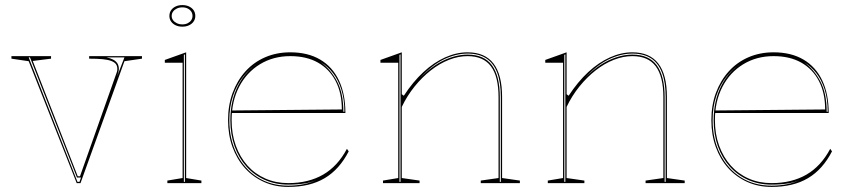

<svg xmlns="http://www.w3.org/2000/svg" viewBox="-20 -721 3361 756"><path d="M282 0 93 -480 25 -490V-500H181V-490L109 -481L286 -27H295L440 -437Q441 -439 441.5 -442.5Q442 -446 442 -449Q442 -461 436.5 -468.5Q431 -476 418 -481Q405 -486 383.5 -488Q362 -490 331 -490V-500H539V-490L470 -480L297 0ZM285 -5H293L299 -22H283L98 -495H93ZM399 -495Q415 -492 426 -486Q437 -480 442.5 -471Q448 -462 448 -449Q448 -444 446 -436.5Q444 -429 441 -420L470 -495Z M698 -616Q683 -616 671.5 -621.5Q660 -627 653.5 -636.5Q647 -646 647 -658Q647 -671 653.5 -680.5Q660 -690 671.5 -695.5Q683 -701 698 -701Q713 -701 724.5 -695.5Q736 -690 742.5 -680.5Q749 -671 749 -658Q749 -646 742.5 -636.5Q736 -627 724.5 -621.5Q713 -616 698 -616ZM639 0V-10L699 -20V-474H629V-485L713 -515V-20L773 -10V0ZM704 -5H708V-507L704 -505ZM698 -625Q710 -625 719 -629.5Q728 -634 733 -641.5Q738 -649 738 -658Q738 -668 733 -675.5Q728 -683 719 -687.5Q710 -692 698 -692Q686 -692 676.5 -687.5Q667 -683 661.5 -675.5Q656 -668 656 -658Q656 -649 661.5 -641.5Q667 -634 676.5 -629.5Q686 -625 698 -625Z M1123 -515Q1192 -515 1240.5 -486.5Q1289 -458 1314.5 -404.5Q1340 -351 1340 -276H892V-286L1326 -290Q1326 -355 1301.5 -402Q1277 -449 1232 -474.5Q1187 -500 1123 -500Q1056 -500 1003.5 -468Q951 -436 921.5 -379Q892 -322 892 -248Q892 -193 908.5 -147.5Q925 -102 954.5 -69Q984 -36 1025 -18Q1066 0 1115 0Q1155 0 1189.5 -8.5Q1224 -17 1252.5 -33.5Q1281 -50 1304.5 -75.5Q1328 -101 1346 -135L1353 -125Q1335 -90 1311.5 -63.5Q1288 -37 1258.5 -19.5Q1229 -2 1193 6.5Q1157 15 1115 15Q1063 15 1019.5 -4.5Q976 -24 944.5 -59Q913 -94 895.5 -142Q878 -190 878 -248Q878 -307 896 -355.5Q914 -404 946.5 -440Q979 -476 1024 -495.5Q1069 -515 1123 -515ZM883 -248Q883 -173 912.5 -114.5Q942 -56 994 -23Q1046 10 1115 10Q1148 10 1177 4Q1206 -2 1226 -12Q1207 -3 1178.5 1.5Q1150 6 1115 6Q1065 6 1023 -12.5Q981 -31 950.5 -65Q920 -99 903.5 -145.5Q887 -192 887 -248Q887 -325 918 -385Q949 -445 1003 -476Q966 -455 939 -421Q912 -387 897.5 -343.5Q883 -300 883 -248ZM1332 -281H1336Q1336 -331 1324 -368.5Q1312 -406 1291.5 -432.5Q1271 -459 1243 -476Q1282 -448 1307 -401Q1332 -354 1332 -281Z M2027 -10V0H1873V-10L1943 -20V-338Q1943 -420 1913 -460Q1883 -500 1821 -500Q1785 -500 1748 -485.5Q1711 -471 1676.5 -444Q1642 -417 1612.5 -380.5Q1583 -344 1562 -300V-20L1632 -10V0H1488V-10L1548 -20V-474H1478V-485L1562 -515V-350L1570 -344Q1606 -399 1647 -437Q1688 -475 1732.5 -495Q1777 -515 1821 -515Q1855 -515 1880.5 -504Q1906 -493 1923 -471Q1940 -449 1948.5 -416Q1957 -383 1957 -338V-20ZM1553 -5H1557V-507L1553 -505ZM1948 -5H1952V-338Q1952 -397 1937.5 -435Q1923 -473 1894 -491.5Q1865 -510 1821 -510Q1775 -510 1727.5 -487Q1680 -464 1633 -413Q1680 -461 1728 -483.5Q1776 -506 1821 -506Q1886 -506 1917 -464Q1948 -422 1948 -338Z M2676 -10V0H2522V-10L2592 -20V-338Q2592 -420 2562 -460Q2532 -500 2470 -500Q2434 -500 2397 -485.5Q2360 -471 2325.5 -444Q2291 -417 2261.5 -380.5Q2232 -344 2211 -300V-20L2281 -10V0H2137V-10L2197 -20V-474H2127V-485L2211 -515V-350L2219 -344Q2255 -399 2296 -437Q2337 -475 2381.5 -495Q2426 -515 2470 -515Q2504 -515 2529.5 -504Q2555 -493 2572 -471Q2589 -449 2597.5 -416Q2606 -383 2606 -338V-20ZM2202 -5H2206V-507L2202 -505ZM2597 -5H2601V-338Q2601 -397 2586.5 -435Q2572 -473 2543 -491.5Q2514 -510 2470 -510Q2424 -510 2376.5 -487Q2329 -464 2282 -413Q2329 -461 2377 -483.5Q2425 -506 2470 -506Q2535 -506 2566 -464Q2597 -422 2597 -338Z M3026 -515Q3095 -515 3143.5 -486.5Q3192 -458 3217.5 -404.5Q3243 -351 3243 -276H2795V-286L3229 -290Q3229 -355 3204.5 -402Q3180 -449 3135 -474.5Q3090 -500 3026 -500Q2959 -500 2906.5 -468Q2854 -436 2824.5 -379Q2795 -322 2795 -248Q2795 -193 2811.5 -147.5Q2828 -102 2857.5 -69Q2887 -36 2928 -18Q2969 0 3018 0Q3058 0 3092.5 -8.5Q3127 -17 3155.5 -33.5Q3184 -50 3207.5 -75.5Q3231 -101 3249 -135L3256 -125Q3238 -90 3214.5 -63.5Q3191 -37 3161.5 -19.5Q3132 -2 3096 6.5Q3060 15 3018 15Q2966 15 2922.5 -4.5Q2879 -24 2847.5 -59Q2816 -94 2798.5 -142Q2781 -190 2781 -248Q2781 -307 2799 -355.5Q2817 -404 2849.5 -440Q2882 -476 2927 -495.5Q2972 -515 3026 -515ZM2786 -248Q2786 -173 2815.5 -114.5Q2845 -56 2897 -23Q2949 10 3018 10Q3051 10 3080 4Q3109 -2 3129 -12Q3110 -3 3081.5 1.5Q3053 6 3018 6Q2968 6 2926 -12.5Q2884 -31 2853.5 -65Q2823 -99 2806.5 -145.5Q2790 -192 2790 -248Q2790 -325 2821 -385Q2852 -445 2906 -476Q2869 -455 2842 -421Q2815 -387 2800.5 -343.5Q2786 -300 2786 -248ZM3235 -281H3239Q3239 -331 3227 -368.5Q3215 -406 3194.5 -432.5Q3174 -459 3146 -476Q3185 -448 3210 -401Q3235 -354 3235 -281Z"/></svg>

Font: Kalnia Glaze Thin
Style: Regular
Weight: 100
Designer: Frida Medrano
Foundry: Frida Medrano
Version: Version 1.110